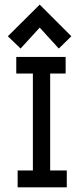

<svg xmlns="http://www.w3.org/2000/svg" viewBox="-20 -804 356 824"><path d="M121.1 -488.3H49.8V-559.6H261.7V-488.3H195.3V-72.3H266.6V0H55.7V-72.3H121.1ZM150.4 -784.2 286.1 -648.4 232.4 -595.7 150.4 -685.5 68.4 -595.7 13.7 -648.4Z"/></svg>

Font: Geo
Style: Regular
Weight: 500
Version: Version 001.2